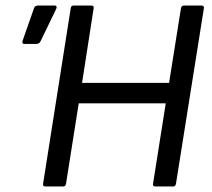

<svg xmlns="http://www.w3.org/2000/svg" viewBox="-20 -675 769 695"><path d="M145 0Q134 0 136 -10L236 -645Q237 -655 247 -655H310Q321 -655 319 -645L277 -375H592L635 -645Q637 -655 646 -655H709Q714 -655 716.5 -652.5Q719 -650 718 -645L617 -10Q615 0 607 0H543Q532 0 534 -10L580 -301H265L219 -10Q217 0 209 0ZM68 -516Q58 -516 62 -528L103 -645Q105 -651 109 -653Q113 -655 119 -655H177Q183 -655 184.5 -651Q186 -647 183 -642L127 -526Q124 -520 120 -518Q116 -516 111 -516Z"/></svg>

Font: Sofia Sans Hairline
Style: Italic
Weight: 1
Italic angle: -9°
Designer: Botio Nikoltchev, Ani Petrova
Foundry: lettersoup
Version: Version 4.102